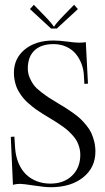

<svg xmlns="http://www.w3.org/2000/svg" viewBox="-20 -775 438 801"><path d="M25 0ZM217 -656H193L105 -737L121 -755L162 -713Q179.8 -694.8 191.4 -681.1Q203 -667.5 203 -665H207Q207 -667.5 218.6 -681.1Q230.2 -694.8 248 -713L289 -755L305 -737ZM25 -204 40 -205 43 -158Q45.5 -122 57.8 -93.5Q70 -65 89.5 -46.6Q109 -28.2 134.6 -18.6Q160.2 -9 190 -9Q246.2 -9 280.6 -42.1Q315 -75.2 315 -130Q315 -145 311.1 -159.1Q307.2 -173.2 301.4 -184.8Q295.5 -196.2 285.2 -207.9Q275 -219.5 265.4 -228.4Q255.8 -237.2 241.4 -247.5Q227 -257.8 215.8 -264.9Q204.5 -272 188 -282Q173.2 -290.8 163.8 -296.6Q154.2 -302.5 140.2 -311.9Q126.2 -321.2 117 -328.6Q107.8 -336 96 -346.5Q84.2 -357 76.6 -366.5Q69 -376 61 -388.4Q53 -400.8 48.5 -413.1Q44 -425.5 41 -440.4Q38 -455.2 38 -471Q38 -531.5 83.6 -568.8Q129.2 -606 203 -606Q226.5 -606 260.2 -601.5Q294 -597 309 -597Q327 -597 338 -599L347 -426L332 -425L330 -460Q328.8 -485.2 320.1 -508.4Q311.5 -531.5 296.2 -550.1Q281 -568.8 256.9 -579.9Q232.8 -591 203 -591Q151.8 -591 123.9 -564.6Q96 -538.2 96 -489Q96 -469 103.9 -450.6Q111.8 -432.2 121.6 -419.4Q131.5 -406.5 151.6 -391Q171.8 -375.5 185 -367Q198.2 -358.5 224 -343Q243.5 -331.5 256.1 -323.5Q268.8 -315.5 286.6 -302.6Q304.5 -289.8 316 -278.8Q327.5 -267.8 340.4 -252.1Q353.2 -236.5 360.6 -220.8Q368 -205 373 -185Q378 -165 378 -143Q378 -75.8 326.8 -34.9Q275.5 6 192 6Q166.5 6 121.8 -1Q77 -8 63 -8Q48 -8 34 -4Z"/></svg>

Font: FogtwoNo5
Style: Regular
Weight: 400
Designer: gluk (gluksza@wp.pl)
Foundry: gluk (gluksza@wp.pl)
Version: Version 0.87